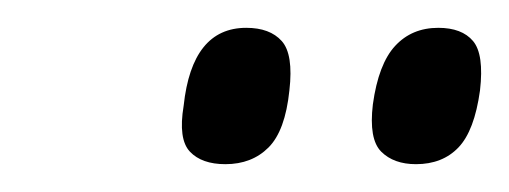

<svg xmlns="http://www.w3.org/2000/svg" viewBox="-20 -758 366 138"><path d="M279 -640Q263 -640 254 -649Q245 -658 248 -683Q252 -712 264 -725Q276 -738 295 -738Q312 -738 320 -728.5Q328 -719 325 -693Q321 -664 309.5 -652Q298 -640 279 -640ZM142 -640Q125 -640 116.5 -649Q108 -658 112 -682Q118 -738 157 -738Q174 -738 182.5 -728.5Q191 -719 188 -693Q185 -664 173 -652Q161 -640 142 -640Z"/></svg>

Font: Georama Condensed Medium
Style: Italic
Weight: 500
Width: 3
Italic angle: -9°
Designer: Jean-Baptiste Levee
Foundry: Production Type
Version: Version 1.000